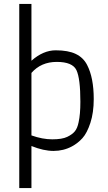

<svg xmlns="http://www.w3.org/2000/svg" viewBox="-20 -756 552 977"><path d="M78 201V-736H140V-447Q200 -500 263.5 -500Q327 -500 365.5 -481.5Q404 -463 423 -426Q457 -361 457 -252Q457 -183 440 -131Q423 -79 399.5 -53Q376 -27 346 -11Q303 12 252.5 12Q202 12 140 -13V201ZM140 -67Q196 -47 246 -47Q296 -47 322 -59.5Q348 -72 361 -88Q374 -104 380 -134Q389 -174 389 -238Q389 -357 369 -399Q349 -441 269 -441Q189 -441 140 -385Z"/></svg>

Font: Gafata
Style: Regular
Weight: 400
Designer: Lautaro Hourcade
Foundry: Lautaro Hourcade
Version: Version 4.002; ttfautohint (v0.94.20-1c74) -l 7 -r 28 -G 0 -